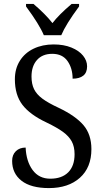

<svg xmlns="http://www.w3.org/2000/svg" viewBox="-20 -951 530 981"><path d="M42 -129Q42 -160 61 -178.5Q80 -197 111 -197Q114 -127 146.5 -82.5Q179 -38 237 -38Q296 -38 328.5 -70.5Q361 -103 361 -163Q361 -202 346.5 -228.5Q332 -255 302 -277Q272 -299 218 -325Q133 -365 94.5 -415.5Q56 -466 56 -546Q56 -600 81.5 -640.5Q107 -681 152 -702.5Q197 -724 254 -724Q306 -724 345 -708Q384 -692 404.5 -666.5Q425 -641 425 -612Q425 -580 405.5 -564.5Q386 -549 351 -549Q351 -602 325 -639Q299 -676 247 -676Q197 -676 169 -644.5Q141 -613 141 -560Q141 -522 154 -495.5Q167 -469 196.5 -447Q226 -425 280 -400Q366 -359 406.5 -311.5Q447 -264 447 -189Q447 -95 388 -42.5Q329 10 230 10Q138 10 90 -27.5Q42 -65 42 -129ZM113 -918V-931H151Q213 -878 248 -833Q281 -876 346 -931H384V-918Q316 -826 293 -771H204Q181 -826 113 -918Z"/></svg>

Font: Noto Serif Narrow
Style: Regular
Weight: 400
Width: 4
Designer: Monotype Design Team
Foundry: Monotype Imaging Inc.
Version: Version 1.001